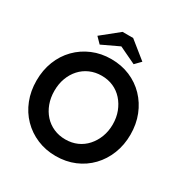

<svg xmlns="http://www.w3.org/2000/svg" viewBox="-202 -1065 1196 1239"><g transform="rotate(30 396.5 -445.0)"><path d="M32 -351Q32 -429 58 -495Q84 -561 131.5 -609.5Q179 -658 243 -685Q307 -712 382 -712Q458 -712 522 -685Q586 -658 633 -609Q680 -560 706 -494.5Q732 -429 732 -351Q732 -274 706 -208Q680 -142 633 -93Q586 -44 522 -17Q458 10 382 10Q307 10 243 -17Q179 -44 131.5 -92.5Q84 -141 58 -207Q32 -273 32 -351ZM600 -351Q600 -402 583.5 -445Q567 -488 538 -520.5Q509 -553 469.5 -570.5Q430 -588 382 -588Q335 -588 295 -570.5Q255 -553 226 -521Q197 -489 181 -446Q165 -403 165 -351Q165 -300 181 -256.5Q197 -213 226 -181Q255 -149 295 -131.5Q335 -114 382 -114Q430 -114 469.5 -131.5Q509 -149 538 -181.5Q567 -214 583.5 -257Q600 -300 600 -351ZM356 -900H435L563 -797L522 -755L396 -815L269 -755L228 -797Z"/></g></svg>

Font: Our Lexend Medium
Style: Regular
Weight: 500
Designer: Bonnie Shaver-Troup, Thomas Jockin
Foundry: Lexend
Version: Version 1.007